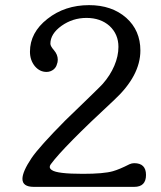

<svg xmlns="http://www.w3.org/2000/svg" viewBox="-20 -728 627 748"><path d="M502.9 -92.3Q548.8 -92.3 548.8 -46.4Q548.8 0 502.9 0H111.8Q67.4 0 67.4 -31.2Q67.4 -59.1 103 -112.3Q132.8 -156.2 234.4 -258.8Q247.6 -271.5 274.9 -297.9Q312.5 -334 340.8 -361.8Q377.4 -397.5 380.4 -401.4Q409.2 -434.1 425.3 -471.7Q441.4 -509.3 441.4 -545.4Q441.4 -594.7 406.7 -627Q371.6 -658.2 316.9 -658.2Q263.2 -658.2 219.7 -627.4Q176.3 -596.2 176.3 -557.6Q176.3 -548.3 190.4 -532.2Q205.1 -515.1 205.1 -495.1Q205.1 -485.4 201.2 -476.1Q198.7 -466.3 189.5 -458Q177.2 -447.8 161.1 -447.8Q134.8 -447.8 115.7 -470.2Q96.7 -493.7 96.7 -526.4Q96.7 -601.1 164.6 -654.3Q232.4 -708 327.1 -708Q415.5 -708 471.7 -658.7Q526.9 -609.4 526.9 -531.2Q526.9 -433.1 424.8 -338.4Q227.1 -155.3 177.7 -87.9Q173.8 -82.5 173.8 -77.6Q173.8 -70.8 182.1 -65.4Q202.6 -50.8 302.7 -50.8Q383.8 -50.8 419.9 -61Q445.8 -68.4 484.9 -88.4Q493.7 -92.3 502.9 -92.3Z"/></svg>

Font: inglobal
Style: Regular
Weight: 400
Designer: Andrey Kochetov, Denis Davydov, Evgeny Yurtaev
Foundry: inglobal
Version: Version 1.00 September 25, 2014, initial release